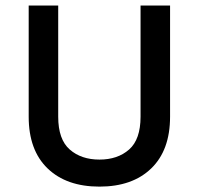

<svg xmlns="http://www.w3.org/2000/svg" viewBox="-20 -663 720 696"><path d="M84 -643H191V-240Q191 -157.5 232.8 -121Q274.5 -84.5 340.5 -84.5Q406.5 -84.5 448 -121Q489.5 -157.5 489.5 -240V-643H596.5V-240Q596.5 -118.5 528.2 -52.5Q460 13.5 340.5 13.5Q221 13.5 152.5 -52.5Q84 -118.5 84 -240Z"/></svg>

Font: Karla SemiBold
Style: Regular
Weight: 600
Designer: Jonathan Pinhorn
Version: Version 2.004; ttfautohint (v1.8.4.7-5d5b);gftools[0.9.33]